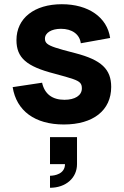

<svg xmlns="http://www.w3.org/2000/svg" viewBox="-20 -575 587 910"><path d="M282.5 15C422 15 507 -52 507 -163C507 -247 460.5 -291 337 -323C293 -334 261.5 -343 242 -349.5C203.5 -362.5 193 -372.5 193 -392C193 -419.5 224 -438.5 269 -438.5C321.5 -438.5 357.5 -412.5 363 -370L502 -395C488 -493 399 -555 273 -555C142.5 -555 58 -488.5 58 -385C58 -301.5 105 -260 238 -226C279.5 -215 308.5 -206.5 326 -200.5C360 -188.5 368 -178.5 368 -156C368 -122 334.5 -102 285.5 -102C227.5 -102 191 -130 179.5 -183L40 -162C58 -49.5 145.5 15 282.5 15ZM217 258V315C292 315 345 268.5 345 203V75H217V203H288C288 249 240 258 217 258Z"/></svg>

Font: Vela Sans ExtBd
Style: Regular
Weight: 800
Designer: Principal design: Mikhail Sharanda - project Manrope.
Design modification: Ravid Balaliev
Foundry: Mikhail Sharanda
Version: Version 1.001